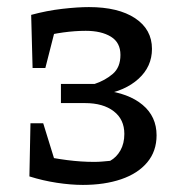

<svg xmlns="http://www.w3.org/2000/svg" viewBox="-20 -514 508 542"><path d="M214 8Q180 8 140.5 2Q101 -4 63 -16L84 -77Q131 -67 170 -62Q209 -57 246 -57Q258 -57 269 -58Q280 -59 291 -60Q309 -70 320 -89.5Q331 -109 331 -136Q331 -177 301 -200Q271 -223 220 -223H152V-277H247Q277 -287 298.5 -305.5Q320 -324 320 -359Q320 -394 293 -410.5Q266 -427 222 -427Q192 -427 159 -422.5Q126 -418 87 -408L68 -472Q112 -484 155.5 -489Q199 -494 231 -494Q314 -494 361.5 -462.5Q409 -431 409 -376Q409 -326 371 -291.5Q333 -257 270 -247L273 -259Q343 -251 382.5 -218Q422 -185 422 -132Q422 -87 395.5 -55.5Q369 -24 322 -8Q275 8 214 8ZM149 -14 63 -16 66 -166H102ZM72 -322 68 -472 146 -471 108 -322Z"/></svg>

Font: Piazzolla 24pt Medium
Style: Regular
Weight: 500
Designer: Juan Pablo del Peral
Foundry: Huerta Tipografica
Version: Version 2.005